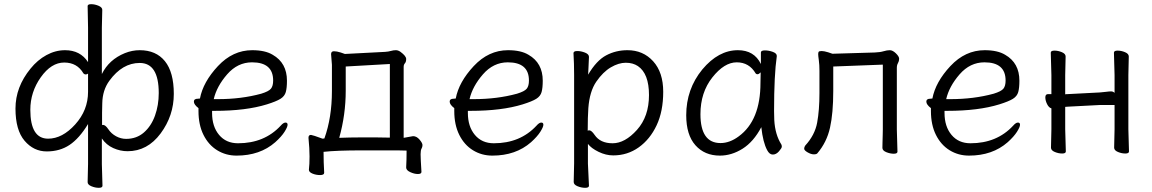

<svg xmlns="http://www.w3.org/2000/svg" viewBox="-20 -726 5507 918"><path d="M739 -281Q739 -425 648 -425Q565 -425 503 -340Q470 -295 469 -232Q468 -213 468 -187V-128L472 -129Q484 -129 498 -108Q512 -87 535 -74.5Q558 -62 583 -62Q633 -62 668 -92.5Q703 -123 721 -173Q739 -223 739 -281ZM125 -201Q125 -63 210 -63Q278 -63 339.5 -131Q401 -199 401 -287V-374Q395 -370 389.5 -370Q384 -370 379 -375Q349 -427 287 -427Q225 -427 175 -356.5Q125 -286 125 -201ZM399 145 401 58V-133Q359 -64 312.5 -33Q266 -2 203.5 -2Q141 -2 97.5 -53Q54 -104 54 -207Q54 -310 126 -398Q159 -439 202 -462.5Q245 -486 291 -486Q364 -486 401 -429V-594L399 -697Q399 -706 416 -706Q433 -706 451 -698.5Q469 -691 469 -679L467 -593V-372Q501 -441 577 -472Q612 -486 648 -486Q726 -486 768.5 -433.5Q811 -381 811 -277Q811 -173 748 -88Q685 -3 590 -3Q555 -3 521.5 -18Q488 -33 467 -64V59L470 162Q470 172 452.5 172Q435 172 417 164.5Q399 157 399 145Z M1022 -252Q1134 -252 1229 -278Q1265 -289 1275.5 -302Q1286 -315 1286 -341Q1286 -428 1185 -428Q1116 -428 1066 -370.5Q1016 -313 1002 -252ZM926 -254 936 -255Q951 -334 1022 -410Q1093 -486 1186 -486Q1248 -486 1284 -464Q1352 -425 1352 -340Q1352 -306 1346.5 -286Q1341 -266 1321 -253.5Q1301 -241 1256 -227Q1156 -196 1007 -196H994V-186Q994 -121 1027.5 -81Q1061 -41 1118 -41Q1244 -41 1322 -125Q1335 -140 1345 -140Q1355 -140 1355 -129.5Q1355 -119 1340.5 -96Q1326 -73 1296 -46Q1223 18 1111 18Q1060 18 1018.5 -7.5Q977 -33 953 -81Q929 -129 929 -195V-209Q907 -226 907 -240Q907 -254 926 -254Z M1602 -67Q1656 -69 1702 -69H1780Q1813 -69 1844 -68V-420L1633 -408V-292Q1633 -178 1602 -67ZM1467 -81Q1476 -80 1522 -63L1531 -64Q1567 -164 1567 -291V-416L1563 -467Q1563 -481 1576.5 -481Q1590 -481 1609 -475Q1628 -469 1629 -468L1821 -478Q1837 -479 1849 -482.5Q1861 -486 1872.5 -486Q1884 -486 1895 -478Q1922 -458 1922 -444Q1922 -430 1916 -423.5Q1910 -417 1910 -406V-67L1955 -75Q1972 -75 1986 -58.5Q2000 -42 2000 -32.5Q2000 -23 1995.5 -15.5Q1991 -8 1991 11.5Q1991 31 1995 95V96Q1995 106 1978 106Q1961 106 1941.5 97Q1922 88 1922 75V74Q1924 40 1924 -6Q1906 -7 1880 -7H1713Q1589 -7 1527 0Q1527 49 1530 100Q1530 111 1510.5 111Q1491 111 1474 104Q1457 97 1457 86V85Q1460 60 1460 22Q1460 -16 1455 -66V-68Q1455 -81 1467 -81Z M2245 -252Q2357 -252 2452 -278Q2488 -289 2498.5 -302Q2509 -315 2509 -341Q2509 -428 2408 -428Q2339 -428 2289 -370.5Q2239 -313 2225 -252ZM2149 -254 2159 -255Q2174 -334 2245 -410Q2316 -486 2409 -486Q2471 -486 2507 -464Q2575 -425 2575 -340Q2575 -306 2569.5 -286Q2564 -266 2544 -253.5Q2524 -241 2479 -227Q2379 -196 2230 -196H2217V-186Q2217 -121 2250.5 -81Q2284 -41 2341 -41Q2467 -41 2545 -125Q2558 -140 2568 -140Q2578 -140 2578 -129.5Q2578 -119 2563.5 -96Q2549 -73 2519 -46Q2446 18 2334 18Q2283 18 2241.5 -7.5Q2200 -33 2176 -81Q2152 -129 2152 -195V-209Q2130 -226 2130 -240Q2130 -254 2149 -254Z M2790 -101Q2794 -103 2797 -103Q2808 -103 2823 -81Q2850 -41 2909 -41Q2968 -41 3025.5 -105Q3083 -169 3083 -271.5Q3083 -374 3030 -410Q3006 -426 2972 -426Q2938 -426 2900.5 -404Q2863 -382 2831 -335.5Q2799 -289 2793 -209Q2790 -167 2790 -101ZM2723 144 2725 55V-368Q2725 -421 2722 -472Q2722 -482 2740 -482Q2758 -482 2777 -474.5Q2796 -467 2796 -454Q2796 -448 2795 -432Q2794 -416 2793.5 -398.5Q2793 -381 2792 -369Q2832 -437 2878.5 -461.5Q2925 -486 2980 -486Q3055 -486 3103 -433Q3151 -380 3151 -287Q3151 -194 3119.5 -127Q3088 -60 3034 -21.5Q2980 17 2912 17Q2877 17 2842 0Q2807 -17 2791 -38V56L2796 162Q2796 172 2778 172Q2760 172 2741.5 164.5Q2723 157 2723 144Z M3329 -180Q3329 -42 3425 -42Q3469 -42 3512 -74Q3616 -150 3616 -330Q3616 -355 3617 -380Q3608 -371 3602 -371Q3596 -371 3593 -375Q3562 -428 3502.5 -428Q3443 -428 3386 -356Q3329 -284 3329 -180ZM3694 -457Q3681 -368 3681 -195Q3681 -179 3682 -152Q3686 -82 3716 -35Q3718 -31 3718 -24.5Q3718 -18 3704.5 -2.5Q3691 13 3675 13Q3659 13 3648 -8Q3628 -45 3620 -118Q3583 -48 3530.5 -15Q3478 18 3422 18Q3349 18 3305 -31.5Q3261 -81 3261 -175Q3261 -300 3338 -394Q3415 -486 3508 -486Q3586 -486 3618 -420V-475Q3618 -485 3637 -485Q3656 -485 3675 -478Q3694 -471 3694 -459Z M4268 -107 4271 -1Q4271 9 4253.5 9Q4236 9 4217.5 1.5Q4199 -6 4199 -19Q4199 -27 4199.5 -45Q4200 -63 4200.5 -81Q4201 -99 4201 -107V-417L3964 -408V-291Q3964 -185 3948.5 -115.5Q3933 -46 3888 7Q3884 12 3871 12Q3858 12 3841.5 2.5Q3825 -7 3825 -15Q3825 -23 3830 -30Q3876 -80 3887 -139.5Q3898 -199 3898 -281V-387Q3898 -417 3895 -438Q3892 -459 3892 -466.5Q3892 -474 3894 -478Q3897 -482 3908.5 -482Q3920 -482 3939.5 -476Q3959 -470 3960 -469L4162 -475Q4188 -476 4204.5 -481Q4221 -486 4234.5 -486Q4248 -486 4263.5 -471Q4279 -456 4279 -445Q4279 -434 4273.5 -424.5Q4268 -415 4268 -402Z M4524 -252Q4636 -252 4731 -278Q4767 -289 4777.5 -302Q4788 -315 4788 -341Q4788 -428 4687 -428Q4618 -428 4568 -370.5Q4518 -313 4504 -252ZM4428 -254 4438 -255Q4453 -334 4524 -410Q4595 -486 4688 -486Q4750 -486 4786 -464Q4854 -425 4854 -340Q4854 -306 4848.5 -286Q4843 -266 4823 -253.5Q4803 -241 4758 -227Q4658 -196 4509 -196H4496V-186Q4496 -121 4529.5 -81Q4563 -41 4620 -41Q4746 -41 4824 -125Q4837 -140 4847 -140Q4857 -140 4857 -129.5Q4857 -119 4842.5 -96Q4828 -73 4798 -46Q4725 18 4613 18Q4562 18 4520.5 -7.5Q4479 -33 4455 -81Q4431 -129 4431 -195V-209Q4409 -226 4409 -240Q4409 -254 4428 -254Z M5307 -20 5309 -108V-224H5240L5086 -216L5073 -215V-108L5076 -2Q5076 8 5058.5 8Q5041 8 5023 0.5Q5005 -7 5005 -20L5007 -108V-208Q4995 -211 4986.5 -228Q4978 -245 4978 -260.5Q4978 -276 4991 -276H5007V-367L5004 -474Q5004 -484 5021.5 -484Q5039 -484 5057 -476.5Q5075 -469 5075 -456L5073 -367V-275Q5076 -276 5080 -276H5085L5239 -284Q5254 -285 5268.5 -287Q5283 -289 5292.5 -289Q5302 -289 5309 -282V-367L5306 -474Q5306 -484 5323.5 -484Q5341 -484 5359 -476.5Q5377 -469 5377 -456L5375 -367V-108L5378 -2Q5378 8 5360.5 8Q5343 8 5325 0.5Q5307 -7 5307 -20Z"/></svg>

Font: LXGW WenKai Lite
Style: Regular
Weight: 400
Designer: LXGW / Fontworks Inc.
Foundry: LXGW / Fontworks Inc.
Version: Version 1.511; March 25, 2025